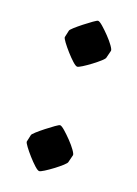

<svg xmlns="http://www.w3.org/2000/svg" viewBox="-106 -532 431 603"><g transform="rotate(20 110.0 -230.5)"><path d="M40 -74Q40 -77 50.5 -86.5Q61 -96 75 -107Q89 -118 101 -126.5Q113 -135 116 -135Q121 -135 132.5 -125Q144 -115 157 -101.5Q170 -88 178.5 -76Q187 -64 186 -60L180 -36Q180 -32 169.5 -22.5Q159 -13 145 -2.5Q131 8 119 15.5Q107 23 103 23Q98 23 87 13Q76 3 64 -10.5Q52 -24 43.5 -35.5Q35 -47 35 -51ZM40 -423Q40 -426 50.5 -435.5Q61 -445 75 -456Q89 -467 101 -475.5Q113 -484 116 -484Q121 -484 132.5 -474Q144 -464 157 -450.5Q170 -437 178.5 -425Q187 -413 186 -409L180 -385Q180 -381 169.5 -371.5Q159 -362 145 -351.5Q131 -341 119 -333.5Q107 -326 103 -326Q98 -326 87 -336Q76 -346 64 -359.5Q52 -373 43.5 -384.5Q35 -396 35 -400Z"/></g></svg>

Font: Grenze Gotisch
Style: Bold
Weight: 700
Designer: Renata Polastri
Foundry: Omnibus-Type
Version: Version 1.001